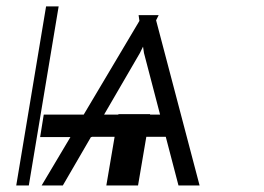

<svg xmlns="http://www.w3.org/2000/svg" viewBox="-20 -565 803 585"><path d="M523.8 0 485.1 -148.1H425.8L400.6 0H304L329.2 -148.1H259.9V-147.4H257.1L171.5 0H106.9L194.6 -147.4H102.3L113.3 -215.9H235.1L404.8 -501.4L402.3 -518.8H463.4L455.6 -503.2L588.1 0ZM158.7 -545.5 67.8 0H29.5L120.4 -545.5ZM406.2 -403.4 297.2 -215.9H340.6L340.9 -217.3H437.5L437.1 -215.9H467.7L418.7 -403.4L415.8 -422.9Z"/></svg>

Font: Inter Extra Light  BETA
Style: Italic
Weight: 200
Italic angle: 9.39999°
Designer: Rasmus Andersson
Foundry: rsms
Version: Version 3.011;git-f93a4a705